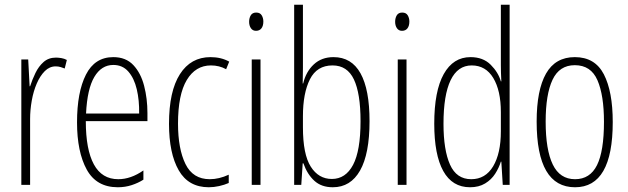

<svg xmlns="http://www.w3.org/2000/svg" viewBox="-20 -780 2651 810"><path d="M216 -537Q226 -537 238.5 -535Q251 -533 262 -527L253 -491Q246 -494 236 -497Q226 -500 215 -500Q189 -500 169 -480Q149 -460 135 -427.5Q121 -395 114 -355.5Q107 -316 107 -278V0H70V-529H99L105 -416H107Q116 -444 129.5 -472Q143 -500 164 -518.5Q185 -537 216 -537Z M458 -539Q511 -539 542.5 -505.5Q574 -472 588 -418Q602 -364 602 -303V-269H342Q342 -149 376 -86.5Q410 -24 479 -24Q532 -24 585 -61V-22Q563 -8 535.5 1Q508 10 477 10Q387 10 346 -64.5Q305 -139 305 -264Q305 -391 342.5 -465Q380 -539 458 -539ZM458 -506Q408 -506 378 -455.5Q348 -405 343 -301H567Q568 -357 557 -403.5Q546 -450 521.5 -478Q497 -506 458 -506Z M861 10Q775 10 734 -61.5Q693 -133 693 -258Q693 -395 739 -467Q785 -539 868 -539Q913 -539 947 -520L934 -488Q905 -504 870 -504Q805 -504 768 -442.5Q731 -381 731 -259Q731 -152 762.5 -88Q794 -24 865 -24Q904 -24 945 -43V-8Q927 0 904.5 5Q882 10 861 10Z M1061 -727Q1077 -727 1084 -715.5Q1091 -704 1091 -689Q1091 -671 1083 -660.5Q1075 -650 1060 -650Q1046 -650 1038.5 -661Q1031 -672 1031 -688Q1031 -704 1038 -715.5Q1045 -727 1061 -727ZM1079 -529V0H1042V-529Z M1258 -494Q1258 -477 1257.5 -459.5Q1257 -442 1257 -428H1259Q1271 -478 1304 -508.5Q1337 -539 1387 -539Q1463 -539 1501 -470.5Q1539 -402 1539 -269Q1539 -131 1499 -60.5Q1459 10 1384 10Q1336 10 1306 -17.5Q1276 -45 1260 -91H1257L1251 0H1221V-760H1258ZM1383 -504Q1317 -504 1287.5 -445.5Q1258 -387 1258 -290V-243Q1258 -129 1291 -77Q1324 -25 1380 -25Q1438 -25 1469.5 -84.5Q1501 -144 1501 -269Q1501 -386 1473 -445Q1445 -504 1383 -504Z M1677 -727Q1693 -727 1700 -715.5Q1707 -704 1707 -689Q1707 -671 1699 -660.5Q1691 -650 1676 -650Q1662 -650 1654.5 -661Q1647 -672 1647 -688Q1647 -704 1654 -715.5Q1661 -727 1677 -727ZM1695 -529V0H1658V-529Z M1963 10Q1888 10 1850 -58.5Q1812 -127 1812 -258Q1812 -396 1852 -467.5Q1892 -539 1965 -539Q2018 -539 2050 -507Q2082 -475 2093 -437H2095Q2094 -456 2093.5 -473Q2093 -490 2093 -506V-760H2130V0H2101L2095 -98H2093Q2085 -72 2069 -47Q2053 -22 2026.5 -6Q2000 10 1963 10ZM1968 -24Q2028 -24 2060.5 -78.5Q2093 -133 2093 -226V-307Q2093 -398 2061 -451Q2029 -504 1970 -504Q1911 -504 1881 -441.5Q1851 -379 1851 -258Q1851 -147 1878.5 -85.5Q1906 -24 1968 -24Z M2565 -265Q2565 10 2406 10Q2244 10 2244 -267Q2244 -400 2283.5 -469.5Q2323 -539 2405 -539Q2490 -539 2527.5 -466.5Q2565 -394 2565 -265ZM2282 -267Q2282 -148 2312 -86Q2342 -24 2406 -24Q2469 -24 2498.5 -83Q2528 -142 2528 -266Q2528 -378 2500.5 -441.5Q2473 -505 2405 -505Q2340 -505 2311 -443.5Q2282 -382 2282 -267Z"/></svg>

Font: Noto Sans Gurmukhi ExtraCondensed ExtraLight
Style: Regular
Weight: 200
Width: 2
Designer: Jelle Bosma - Monotype Design Team
Foundry: Monotype Imaging Inc.
Version: Version 2.004; ttfautohint (v1.8.4.7-5d5b)